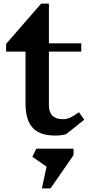

<svg xmlns="http://www.w3.org/2000/svg" viewBox="-20 -744 503 1068"><path d="M348 2Q323 10 287 10Q201 10 161.5 -33.5Q122 -77 122 -168V-457H14V-500L209 -724H252V-503H432V-457H252V-160Q252 -81 330 -81Q351 -81 370 -89.5Q389 -98 419 -120L449 -78ZM389 119 261 304H213L239 183L160 128L182 83H389Z"/></svg>

Font: InknutAntiqua
Style: Medium
Weight: 500
Designer: Claus Eggers Srensen
Foundry: Claus Eggers Srensen
Version: Version 1.000; ttfautohint (v1.2) -l 7 -r 28 -G 50 -x 13 -D 